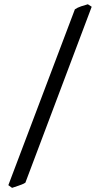

<svg xmlns="http://www.w3.org/2000/svg" viewBox="-20 -739 474 909"><path d="M100.1 126Q91.3 131.8 69.8 139.4Q48.3 147 37.1 150.4L19.5 137.7L334.5 -694.8Q346.2 -703.1 364.5 -709.2Q382.8 -715.3 396 -718.8L414.1 -707Z"/></svg>

Font: Dai Banna SIL
Style: Regular
Weight: 400
Designer: Victor Gaultney
Foundry: SIL International
Version: Version 4.000